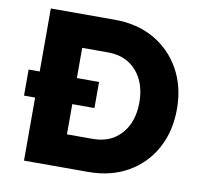

<svg xmlns="http://www.w3.org/2000/svg" viewBox="-78 -785 928 870"><g transform="rotate(10 386.0 -350.0)"><path d="M87 0V-290H36V-410H87V-700H382Q485 -700 563 -655.5Q641 -611 685 -532Q729 -453 729 -350Q729 -247 685.5 -168Q642 -89 564 -44.5Q486 0 382 0ZM360 -290H258V-151H377Q459 -151 507.5 -205.5Q556 -260 556 -350Q556 -440 507.5 -494.5Q459 -549 377 -549H258V-410H360Z"/></g></svg>

Font: Readex Pro
Style: Bold
Weight: 700
Designer: Bonnie Shaver-Troup, Thomas Jockin
Foundry: Lexend
Version: Version 1.203; ttfautohint (v1.8.3)